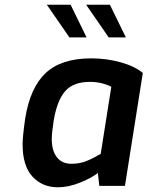

<svg xmlns="http://www.w3.org/2000/svg" viewBox="-20 -790 627 816"><path d="M76 -177Q76 -209 87 -286Q108 -418 174.5 -480Q241 -542 368 -542Q432 -542 492 -525.5Q552 -509 587 -480L511 0H402L396 -55Q370 -34 320.5 -14Q271 6 226 6Q160 6 118 -39.5Q76 -85 76 -177ZM408 -136 453 -421Q440 -429 415 -435.5Q390 -442 362 -442Q291 -442 256.5 -402Q222 -362 208 -276Q200 -225 200 -199Q200 -150 221.5 -122Q243 -94 284 -94Q318 -94 346 -105Q374 -116 408 -136ZM179 -770H280L348 -631H275ZM346 -770H447L515 -631H442Z"/></svg>

Font: Exo SemiBold
Style: Italic
Weight: 600
Italic angle: -9°
Designer: Natanael Gama
Foundry: Natanael Gama
Version: Version 1.500; ttfautohint (v1.6)